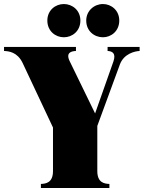

<svg xmlns="http://www.w3.org/2000/svg" viewBox="-21 -933 713 953"><path d="M182 -20V0H522V-20C497 -21 462 -26 462 -84V-308L574 -613C594 -667 649 -679 672 -680V-700H513V-680C536 -679 556 -669 542 -628L451 -370L325 -629C304 -672 333 -679 356 -680V-700H-1V-680C22 -679 65 -675 91 -621L242 -300V-84C242 -26 207 -21 182 -20ZM296 -748C338 -748 378 -779 378 -831C378 -882 338 -913 296 -913C254 -913 214 -882 214 -831C214 -779 254 -748 296 -748ZM490 -748C531 -748 571 -779 571 -831C571 -882 531 -913 490 -913C447 -913 407 -880 407 -831C407 -779 447 -748 490 -748Z"/></svg>

Font: Sprat Condensed Black
Style: Regular
Weight: 900
Designer: Ethan Nakache
Foundry: Collletttivo
Version: Version 2.000;Glyphs 3.2 (3217)